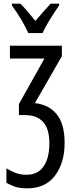

<svg xmlns="http://www.w3.org/2000/svg" viewBox="-20 -786 403 1046"><path d="M317 -537H34V-467H222L83 -219V-159H115Q249 -159 249 -6Q249 75 217.5 120.5Q186 166 125 166Q88 166 61 154.5Q34 143 15 131V210Q32 220 58.5 230Q85 240 128 240Q228 240 280 170.5Q332 101 332 -8Q332 -112 288 -164.5Q244 -217 170 -224L317 -480ZM302 -766H256Q232 -740 215 -721Q198 -702 173 -672Q151 -698 130 -723.5Q109 -749 91 -766H45V-756Q101 -679 134 -606H212Q227 -640 253.5 -682.5Q280 -725 302 -756Z"/></svg>

Font: Noto Sans Display Condensed
Style: Regular
Weight: 400
Width: 3
Designer: Monotype Design Team
Foundry: Monotype Imaging Inc.
Version: Version 1.900